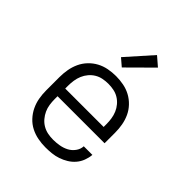

<svg xmlns="http://www.w3.org/2000/svg" viewBox="-213 -890 1025 1025"><g transform="rotate(45 300.0 -377.0)"><path d="M302 8Q273 8 244.5 2.5Q216 -3 190.5 -16Q165 -29 145 -50.5Q125 -72 112.5 -98Q100 -124 95 -152.5Q90 -181 90 -210V-310Q90 -339 95 -367.5Q100 -396 112 -422Q124 -448 144 -469Q164 -490 189 -503.5Q214 -517 242.5 -522.5Q271 -528 300 -528Q329 -528 357.5 -522.5Q386 -517 411 -503.5Q436 -490 456 -469Q476 -448 488 -422Q500 -396 505 -367.5Q510 -339 510 -310V-231H155V-210Q155 -189 158 -168.5Q161 -148 169.5 -129.5Q178 -111 191.5 -95Q205 -79 223 -68.5Q241 -58 261 -54Q281 -50 302 -50Q325 -50 348.5 -54Q372 -58 392.5 -68.5Q413 -79 427.5 -98.5Q442 -118 443 -141H508Q506 -118 497.5 -95.5Q489 -73 473.5 -55Q458 -37 437.5 -24.5Q417 -12 395 -4.5Q373 3 349.5 5.5Q326 8 302 8ZM155 -289H445V-310Q445 -330 442 -350.5Q439 -371 431 -390Q423 -409 409.5 -425Q396 -441 378.5 -451.5Q361 -462 340.5 -466Q320 -470 300 -470Q280 -470 259.5 -466Q239 -462 221.5 -451.5Q204 -441 190.5 -425Q177 -409 169 -390Q161 -371 158 -350.5Q155 -330 155 -310ZM289 -582 247 -618 375 -762 426 -718Z"/></g></svg>

Font: Iosevka Etoile Light
Style: Regular
Weight: 300
Designer: Belleve Invis
Foundry: Belleve Invis
Version: Version 25.0.1; ttfautohint (v1.8.4)